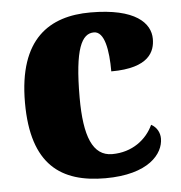

<svg xmlns="http://www.w3.org/2000/svg" viewBox="-45 -594 609 647"><g transform="rotate(-5 259.5 -270.5)"><path d="M286 10C433 10 484 -56 484 -107C484 -127 474 -146 455 -156C433 -108 384 -69 316 -69C250 -69 223 -137 223 -268C223 -434 249 -483 290 -483C326 -483 337 -419 337 -347C467 -347 486 -403 486 -444C486 -497 437 -551 284 -551C146 -551 38 -484 38 -267C38 -56 137 10 286 10Z"/></g></svg>

Font: Noto Serif Bengali SemiCondensed Black
Style: Regular
Weight: 900
Width: 4
Designer: Juan Bruce, Universal Thirst, Indian Type Foundry and the Monotype Design Team.
Foundry: Monotype Imaging Inc.
Version: Version 2.003